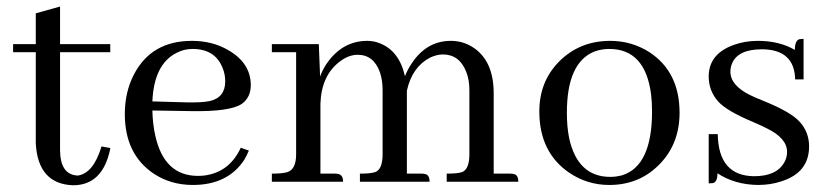

<svg xmlns="http://www.w3.org/2000/svg" viewBox="-20 -548 2499 579"><path d="M19.5 -390.6V-415H87.9V-507.8L161.1 -528.3V-415H312.5V-390.6H161.1V-93.8C161.8 -44.9 179.7 -19.9 214.8 -18.6C246.1 -23.1 269.9 -52.4 286.1 -106.4L312.5 -101.6V-99.6C297.5 -26 260.1 10.7 200.2 10.7C129.9 8.1 92.4 -33.9 87.9 -115.2V-390.6Z M560.5 -400.4C543.6 -400.4 527.7 -396.5 512.7 -388.7C467.1 -365.9 442.7 -317.1 439.5 -242.2L543 -239.3C572.9 -238.6 596 -239.9 612.3 -243.2C643.6 -250.3 659.2 -270.2 659.2 -302.7C659.2 -317.1 656.6 -330.4 651.4 -342.8C636.4 -381.2 606.1 -400.4 560.5 -400.4ZM730.5 -93.8C726.6 -84.6 722 -75.5 716.8 -66.4C683.6 -15.6 631.8 9.8 561.5 9.8C517.3 9.8 477.9 -1.6 443.4 -24.4C385.4 -63.5 356.4 -123.4 356.4 -204.1C356.4 -248.4 365.6 -288.1 383.8 -323.2C418.9 -391 477.2 -424.8 558.6 -424.8C600.3 -424.8 637 -415.4 668.9 -396.5C713.9 -370.4 736.3 -335.3 736.3 -291C736.3 -266.9 727.5 -248.4 710 -235.4C687.2 -219.1 636.1 -211.6 556.6 -212.9L439.5 -214.8C440.1 -187.5 443 -162.4 448.2 -139.6C465.8 -58.3 508.8 -17.6 577.1 -17.6C583 -17.6 589.2 -17.9 595.7 -18.6C646.5 -25.1 683.3 -53.1 706.1 -102.5Z M990.2 -24.4C993.5 -24.4 996.7 -24.1 1000 -23.4C1009.8 -21.5 1014.6 -13.7 1014.6 0H799.8V-24.4C821.9 -24.4 837.9 -26 847.7 -29.3C864.6 -35.2 873 -53.1 873 -83V-390.6H799.8V-415H941.4L945.3 -317.4C951.8 -335 960.6 -350.9 971.7 -365.2C1002.3 -404.9 1041 -424.8 1087.9 -424.8C1100.3 -424.8 1112.3 -422.5 1124 -418C1163.7 -403 1189.5 -369.8 1201.2 -318.4C1206.4 -331.4 1212.9 -343.8 1220.7 -355.5C1250.7 -401.7 1290.4 -424.8 1339.8 -424.8C1362.6 -424.8 1383.8 -418.9 1403.3 -407.2C1446.9 -380.5 1468.8 -333.7 1468.8 -266.6V-24.4H1518.6C1522.5 -24.4 1525.7 -24.1 1528.3 -23.4C1538.1 -22.1 1543 -14.3 1543 0H1327.1V-24.4C1349.3 -24.4 1364.9 -26 1374 -29.3C1388.3 -35.2 1395.5 -53.1 1395.5 -83V-276.4C1395.5 -297.2 1392.3 -315.8 1385.7 -332C1372.1 -366.5 1348.6 -383.8 1315.4 -383.8C1303.1 -383.8 1290 -380.5 1276.4 -374C1240.6 -355.1 1217.4 -321.9 1207 -274.4V-266.6V-24.4H1251C1254.9 -24.4 1258.1 -24.1 1260.7 -23.4C1270.5 -22.1 1275.4 -14.3 1275.4 0H1065.4V-24.4C1087.6 -24.4 1103.2 -26 1112.3 -29.3C1126.6 -35.2 1133.8 -53.1 1133.8 -83V-276.4C1133.8 -295.9 1131.2 -313.5 1126 -329.1C1113.6 -364.9 1091.1 -382.8 1058.6 -382.8C1041 -382.8 1023.4 -376.3 1005.9 -363.3C968.1 -335.3 948.2 -292.6 946.3 -235.4V-24.4Z M1689.5 -208C1689.5 -180 1691.7 -154.6 1696.3 -131.8C1713.2 -53.7 1754.6 -14.6 1820.3 -14.6C1832.7 -14.6 1844.7 -16.3 1856.4 -19.5C1916.3 -38.4 1946.3 -102.5 1946.3 -211.9C1946.3 -230.8 1945.3 -248 1943.4 -263.7C1931.6 -354.8 1889.6 -400.4 1817.4 -400.4C1801.8 -400.4 1786.8 -397.8 1772.5 -392.6C1717.1 -370.4 1689.5 -308.9 1689.5 -208ZM1820.3 -424.8C1863.3 -424.8 1902.7 -413.4 1938.5 -390.6C1999 -350.9 2029.3 -290 2029.3 -208C2029.3 -147.5 2010.4 -97 1972.7 -56.6C1931.6 -12.4 1879.9 9.8 1817.4 9.8C1773.1 9.8 1732.7 -2.6 1696.3 -27.3C1636.4 -68.4 1606.4 -129.9 1606.4 -211.9C1606.4 -271.2 1625.7 -320.6 1664.1 -360.4C1705.7 -403.3 1757.8 -424.8 1820.3 -424.8Z M2253.9 -16.6C2182.3 -17.3 2145.8 -59.6 2144.5 -143.6H2117.2V4.9C2122.4 4.9 2127 4.6 2130.9 3.9C2139.3 1.3 2143.6 -8.5 2143.6 -25.4C2178.1 -2.6 2218.8 9.1 2265.6 9.8C2291 9.8 2314.5 6.2 2335.9 -1C2391.9 -18.6 2419.9 -53.7 2419.9 -106.4C2419.9 -135.1 2410.5 -159.8 2391.6 -180.7C2374 -200.2 2338.9 -220.7 2286.1 -242.2C2266.6 -250 2252.3 -256.2 2243.2 -260.7C2202.8 -280.3 2182.6 -304 2182.6 -332C2182.6 -340.5 2184.2 -348.6 2187.5 -356.4C2199.2 -385.1 2229.5 -399.4 2278.3 -399.4C2343.4 -398.8 2376.6 -368.5 2377.9 -308.6H2403.3V-430.7C2398.8 -430.7 2394.5 -430.3 2390.6 -429.7C2381.5 -427.1 2377 -416.3 2377 -397.5C2345.7 -415.7 2308.6 -424.8 2265.6 -424.8C2238.9 -424.8 2214.2 -420.6 2191.4 -412.1C2141.9 -393.9 2117.2 -362.3 2117.2 -317.4C2117.2 -288.7 2126.6 -263.7 2145.5 -242.2C2163.1 -222.7 2198.6 -201.8 2252 -179.7C2271.5 -171.2 2285.5 -164.7 2293.9 -160.2C2333.7 -140.6 2353.5 -117.2 2353.5 -89.8C2353.5 -78.1 2350.6 -67.4 2344.7 -57.6C2329.1 -30.3 2298.8 -16.6 2253.9 -16.6Z"/></svg>

Font: Abhaya Libre
Style: Regular
Weight: 400
Designer: Pushpananda Ekanayake, Sol Matas, Pathum Egodawatta
Foundry: Mooniak
Version: Version 1.041; ; ttfautohint (v1.5)